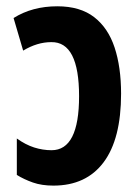

<svg xmlns="http://www.w3.org/2000/svg" viewBox="-20 -577 439 607"><path d="M161.1 -557.1Q233.4 -557.1 277.6 -522.9Q321.8 -488.8 342.3 -426.8Q362.8 -364.7 362.8 -280.8Q362.8 -137.7 307.6 -64Q252.4 9.8 148.9 9.8Q111.8 9.8 84 0Q56.2 -9.8 33.2 -23.9V-139.2Q60.5 -119.6 87.9 -110.8Q115.2 -102.1 143.1 -102.1Q230 -102.1 230 -272.9Q230 -445.3 142.1 -443.8Q97.7 -443.8 53.2 -417L22.9 -520Q82 -557.1 161.1 -557.1Z"/></svg>

Font: Open Sans Condensed
Style: Bold
Weight: 700
Width: 3
Designer: Monotype Design Team
Foundry: Monotype Imaging Inc.
Version: Version 3.003; ttfautohint (v1.8.4)